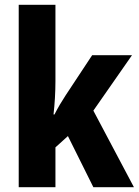

<svg xmlns="http://www.w3.org/2000/svg" viewBox="-20 -780 578 800"><path d="M211 -442V-760H58V0H211V-166L263 -213L369 0H538L369 -319L530 -550H364L253 -382C239 -361 220 -329 207 -303H203C208 -346 211 -396 211 -442Z"/></svg>

Font: Noto Sans Khmer Condensed ExtraBold
Style: Regular
Weight: 800
Width: 3
Designer: Danh Hong and the Monotype Design Team
Foundry: Monotype Imaging Inc.
Version: Version 2.004